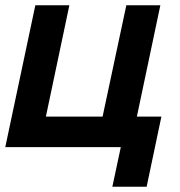

<svg xmlns="http://www.w3.org/2000/svg" viewBox="-61 -558 681 728"><path d="M365 150 397 0H-41L73 -538H202L113 -116H328L418 -538H547L458 -116H551L495 150Z"/></svg>

Font: Geist Mono ExtraBold
Style: Italic
Weight: 800
Italic angle: -12°
Monospace: yes
Designer: Basement.studio, Andrés Briganti, Mateo Zaragoza
Foundry: Basement.studio, Vercel, Andrés Briganti, Guido Ferreyra, Mateo Zaragoza
Version: Version 1.500; ttfautohint (v1.8.4.7-5d5b)